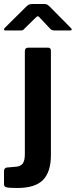

<svg xmlns="http://www.w3.org/2000/svg" viewBox="-61 -768 378 958"><path d="M153.5 130C179.8 103.3 193 62 193 6V-514C193 -524.7 188.7 -530 180 -530H79C68.3 -530 63 -524.3 63 -513V0C63 22.7 59.5 38.7 52.5 48C45.5 57.3 34 62.7 18 64L-28 68C-32 68.7 -35.2 70.7 -37.5 74C-39.8 77.3 -41 81 -41 85V152C-41 159.3 -37 164.2 -29 166.5C-21 168.8 -2.7 170 26 170C84.7 170 127.2 156.7 153.5 130ZM141 -676 190 -624C194.7 -618.7 201.7 -616 211 -616H288C294 -616 297 -617.3 297 -620C297 -622.7 294.7 -626.3 290 -631L185 -737C177.7 -744.3 170 -748 162 -748H101C93.7 -748 87.8 -747 83.5 -745C79.2 -743 75 -740 71 -736L-35 -631C-39 -627 -41 -623.7 -41 -621C-41 -617.7 -38.3 -616 -33 -616H39C45 -616 49.2 -616.3 51.5 -617C53.8 -617.7 56.7 -620 60 -624L113 -676C120.3 -683.3 125.3 -687 128 -687C130.7 -687 135 -683.3 141 -676Z"/></svg>

Font: Libre Franklin SemiBold
Style: Regular
Weight: 600
Designer: Pablo Impallari, Rodrigo Fuenzalida
Foundry: Impallari Type
Version: Version 1.002; ttfautohint (v1.5)